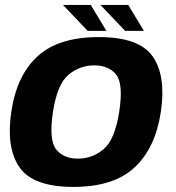

<svg xmlns="http://www.w3.org/2000/svg" viewBox="-20 -749 708 774"><path d="M276 4.5Q438 4.5 522.2 -73.8Q606.5 -152 628.5 -298.5Q650 -443.5 595.5 -521.5Q541 -599.5 378.5 -599.5Q216 -599.5 131.8 -522.5Q47.5 -445.5 25.5 -298.5Q4 -154 58.5 -74.8Q113 4.5 276 4.5ZM294 -109.5Q236 -109.5 206.2 -147Q176.5 -184.5 193.5 -298Q211 -410.5 256.5 -448Q302 -485.5 360 -485.5Q418.5 -485.5 448.2 -448.2Q478 -411 460.5 -298Q443 -185.5 397.5 -147.5Q352 -109.5 294 -109.5ZM484.5 -624.5H560L497 -729H385ZM333.5 -624.5H409L346 -729H234Z"/></svg>

Font: Anybody Thin
Style: Bold Italic
Weight: 700
Italic angle: -10°
Version: Version 1.113;gftools[0.9.25]